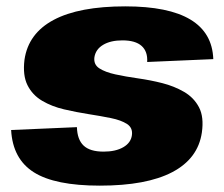

<svg xmlns="http://www.w3.org/2000/svg" viewBox="-20 -572 706 604"><path d="M294 12Q153 12 86.5 -30Q20 -72 15 -163L222 -172Q223 -133 243 -114Q263 -95 306 -95Q344 -95 368 -109Q392 -123 395 -147Q398 -170 379.5 -182Q361 -194 329 -200.5Q297 -207 258.5 -213Q220 -219 181.5 -228Q143 -237 112.5 -255Q82 -273 66.5 -304Q51 -335 57 -384Q69 -467 149 -509.5Q229 -552 374 -552Q510 -552 579 -510.5Q648 -469 651 -386L443 -377Q445 -410 425.5 -427.5Q406 -445 365 -445Q328 -445 304.5 -431Q281 -417 277 -392Q274 -369 292.5 -357Q311 -345 343 -338Q375 -331 414 -325.5Q453 -320 490.5 -310.5Q528 -301 559 -283Q590 -265 606 -234.5Q622 -204 615 -155Q603 -73 522 -30.5Q441 12 294 12Z"/></svg>

Font: Pathway Extreme 28pt ExtraBold
Style: Italic
Weight: 800
Italic angle: -8°
Designer: Eduardo Rodriguez Tunni
Foundry: Eduardo Rodriguez Tunni
Version: Version 1.001;gftools[0.9.26]